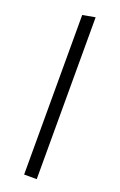

<svg xmlns="http://www.w3.org/2000/svg" viewBox="-140 -746 490 787"><g transform="rotate(20 105.0 -353.0)"><path d="M133 0V-706L78 -696V0Z"/></g></svg>

Font: Catamaran ExtraLight
Style: Regular
Weight: 250
Designer: Pria Ravichandran
Version: Version 2.000